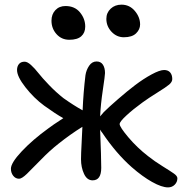

<svg xmlns="http://www.w3.org/2000/svg" viewBox="-20 -770 786 825"><path d="M512.2 -609.9Q481.4 -609.9 459.2 -633.5Q437 -657.2 437 -689Q437 -715.3 455.6 -732.7Q474.1 -750 502 -750Q536.6 -750 559.3 -723.1Q582 -696.3 582 -665Q582 -643.6 564.7 -626.7Q547.4 -609.9 512.2 -609.9ZM277.8 -599.1Q244.6 -599.1 222.9 -623.3Q201.2 -647.5 201.2 -681.2Q201.2 -708.5 217.8 -726.3Q234.4 -744.1 261.2 -744.1Q301.3 -744.1 323.7 -716.8Q346.2 -689.5 346.2 -655.8Q346.2 -629.4 329.3 -614.3Q312.5 -599.1 277.8 -599.1ZM62 -2Q46.9 -2 36.9 -14.6Q26.9 -27.3 26.9 -44.9Q26.9 -70.3 73.5 -119.9Q120.1 -169.4 187 -217.8Q203.1 -230.5 252 -262.2Q219.2 -280.3 169.9 -315.9Q125.5 -348.6 89.4 -394.8Q53.2 -440.9 53.2 -469.2Q53.2 -484.9 61.5 -494.9Q69.8 -504.9 85.9 -504.9Q97.7 -504.9 113.3 -490.7Q128.9 -476.6 145 -456.1Q161.1 -435.5 190.9 -404.5Q220.7 -373.5 252.9 -348.1Q296.9 -316.9 335 -295.9Q338.4 -374.5 347.2 -446.8Q350.6 -469.2 363 -487.5Q375.5 -505.9 395 -505.9Q413.1 -505.9 422.1 -492.2Q431.2 -478.5 431.2 -456.1Q431.2 -445.8 421.9 -383.8Q412.6 -321.8 410.2 -270Q413.1 -273.4 418.5 -279.5Q423.8 -285.6 425.8 -288.1Q446.3 -308.6 487.1 -344Q527.8 -379.4 560.1 -403.8Q596.2 -431.2 631.3 -450.2Q666.5 -469.2 685.1 -469.2Q702.1 -469.2 711.2 -458.7Q720.2 -448.2 720.2 -430.2Q720.2 -418 707 -406.7Q693.8 -395.5 656 -372.1Q618.2 -348.6 592.8 -330.1Q552.2 -300.8 523.2 -273.9Q494.1 -247.1 494.1 -236.8Q494.1 -224.6 531.2 -180.4Q568.4 -136.2 616.2 -99.1Q644.5 -76.7 678.5 -55.7Q712.4 -34.7 727.3 -24.2Q742.2 -13.7 742.2 -3.9Q742.2 12.2 730.7 23.7Q719.2 35.2 702.1 35.2Q675.3 35.2 633.8 12Q592.3 -11.2 545.9 -51.8Q478.5 -111.3 418.9 -200.2Q416 -203.1 410.2 -212.9Q415 -93.3 415 -48.8Q415 4.9 377.9 4.9Q354 4.9 341.1 -22.9Q328.1 -50.8 328.1 -85.9Q328.1 -108.4 330.8 -157.5Q333.5 -206.5 334 -225.1Q282.2 -192.9 231.9 -152.8Q194.3 -123.5 155.8 -83.7Q117.2 -43.9 95.5 -22.9Q73.7 -2 62 -2Z"/></svg>

Font: Shantell Sans Irregular
Style: Regular
Weight: 400
Designer: Stephen Nixon, Anya Danilova, Shantell Martin
Foundry: Arrow Type
Version: Version 1.006;[9816181b4]